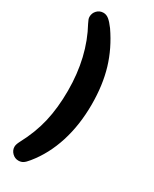

<svg xmlns="http://www.w3.org/2000/svg" viewBox="-221 -735 779 972"><g transform="rotate(30 169.0 -249.0)"><path d="M116 -249Q116 -149 97 -67Q78 15 34 97Q23 118 23 131Q23 152 38.5 167.5Q54 183 75 183Q90 183 101.5 176Q113 169 129 149Q191 73 223 -28Q255 -129 255 -249Q255 -362 227.5 -454Q200 -546 142 -630Q122 -657 107 -669Q92 -681 75 -681Q53 -681 38 -665.5Q23 -650 23 -628Q23 -621 25.5 -614Q28 -607 34 -595Q116 -445 116 -249Z"/></g></svg>

Font: Beiruti ExtraBold
Style: Regular
Weight: 800
Designer: Arlette Boutros
Foundry: Boutros
Version: Version 1.41